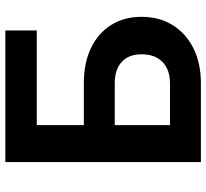

<svg xmlns="http://www.w3.org/2000/svg" viewBox="-46 -708 755 702"><g transform="rotate(-90 331.0 -357.5)"><path d="M89 0V-715H570V-600H224V-428H377Q451 -428 505.5 -402Q560 -376 590 -328.5Q620 -281 620 -217Q620 -152 589.5 -103Q559 -54 504.5 -27Q450 0 377 0ZM377 -315H224V-113H377Q427 -113 455 -140.5Q483 -168 483 -217Q483 -264 455 -289.5Q427 -315 377 -315Z"/></g></svg>

Font: Wix Madefor Text
Style: Bold
Weight: 700
Designer: Dalton Maag Ltd
Foundry: Dalton Maag Ltd
Version: Version 3.100